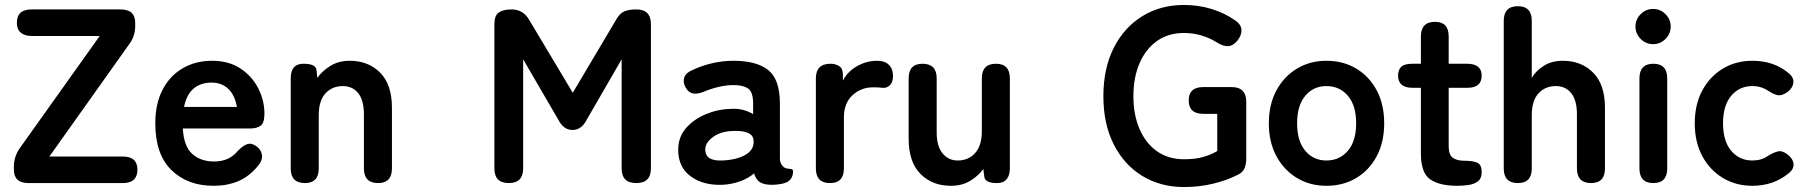

<svg xmlns="http://www.w3.org/2000/svg" viewBox="-20 -738 7307 774"><path d="M95 0Q36 0 36 -54V-67Q36 -107 60 -141L382 -593H107Q79 -593 63.5 -606.5Q48 -620 48 -646Q48 -700 107 -700H466Q525 -700 525 -646V-633Q525 -592 501 -560L179 -107H475Q534 -107 534 -54Q534 0 475 0Z M841 11Q736 11 671 -52.5Q606 -116 606 -241Q606 -319 635 -375.5Q664 -432 716 -462.5Q768 -493 835 -493Q902 -493 949 -462Q996 -431 1021 -382Q1046 -333 1046 -280Q1046 -243 1031 -231.5Q1016 -220 987 -220H717Q721 -148 755 -117.5Q789 -87 843 -87Q904 -87 938 -129Q958 -150 975.5 -156.5Q993 -163 1013 -149Q1033 -135 1036 -113Q1039 -91 1018 -67Q984 -26 940 -7.5Q896 11 841 11ZM722 -307H935Q927 -354 900.5 -379.5Q874 -405 833 -405Q789 -405 760.5 -381Q732 -357 722 -307Z M1209 0Q1152 0 1152 -59V-422Q1152 -481 1203 -481Q1254 -481 1256 -455L1259 -424Q1279 -452 1312 -472.5Q1345 -493 1390 -493Q1465 -493 1512.5 -445Q1560 -397 1560 -304V-59Q1560 0 1504 0Q1447 0 1447 -59V-277Q1447 -334 1424 -362.5Q1401 -391 1362 -391Q1319 -391 1292 -361.5Q1265 -332 1265 -274V-59Q1265 0 1209 0Z M2031 0Q1973 0 1973 -59V-641Q1973 -675 1990.5 -687.5Q2008 -700 2042 -700Q2088 -700 2112 -660L2289 -364L2464 -659Q2478 -684 2496.5 -692Q2515 -700 2545 -700Q2604 -700 2604 -641V-59Q2604 0 2545 0Q2486 0 2486 -59V-499L2345 -255Q2324 -214 2288 -214Q2252 -214 2231 -255L2089 -499V-59Q2089 0 2031 0Z M2893 7Q2815 10 2764.5 -27Q2714 -64 2714 -134Q2714 -185 2745 -221Q2776 -257 2825 -277.5Q2874 -298 2926 -299Q2952 -301 2975 -295Q2998 -289 3016 -278V-320Q3016 -367 2996 -381Q2976 -395 2937 -395Q2909 -395 2878.5 -388Q2848 -381 2819 -369Q2793 -358 2774.5 -361Q2756 -364 2744 -385Q2732 -406 2738.5 -425.5Q2745 -445 2772 -456Q2808 -473 2850.5 -483Q2893 -493 2937 -493Q3030 -493 3077 -455.5Q3124 -418 3124 -320V-99Q3124 -89 3126.5 -83Q3129 -77 3131 -74Q3140 -61 3150.5 -59Q3161 -57 3169 -56.5Q3177 -56 3177 -47Q3177 -29 3167.5 -16Q3158 -3 3136 2Q3113 7 3091 7Q3060 7 3043.5 -3.5Q3027 -14 3020 -39Q2995 -18 2962 -6.5Q2929 5 2893 7ZM2891 -91Q2947 -93 2983.5 -113Q3020 -133 3018 -170Q3017 -194 2993.5 -203Q2970 -212 2935 -210Q2886 -209 2854 -185.5Q2822 -162 2823 -133Q2825 -88 2891 -91Z M3326 0Q3269 0 3269 -59V-422Q3269 -481 3328 -481Q3348 -481 3363 -471.5Q3378 -462 3378 -436V-413Q3396 -449 3434.5 -471Q3473 -493 3516 -493Q3547 -493 3563.5 -476.5Q3580 -460 3580 -432Q3580 -406 3567 -394Q3554 -382 3537 -384Q3529 -385 3520 -385.5Q3511 -386 3500 -386Q3451 -386 3416.5 -354Q3382 -322 3382 -264V-59Q3382 0 3326 0Z M3813 11Q3738 11 3690.5 -37Q3643 -85 3643 -179V-422Q3643 -481 3699 -481Q3756 -481 3756 -422V-204Q3756 -149 3779.5 -120Q3803 -91 3841 -91Q3884 -91 3911 -121Q3938 -151 3938 -209V-422Q3938 -481 3995 -481Q4051 -481 4051 -422V-59Q4051 -31 4038 -15.5Q4025 0 4000 0Q3950 0 3948 -26L3944 -57Q3925 -30 3892 -9.5Q3859 11 3813 11Z M4753 16Q4658 16 4584.5 -29Q4511 -74 4469.5 -156.5Q4428 -239 4428 -350Q4428 -462 4469.5 -544.5Q4511 -627 4584.5 -672.5Q4658 -718 4753 -718Q4812 -718 4865 -701.5Q4918 -685 4959 -656Q4983 -640 4984.5 -618.5Q4986 -597 4969 -575Q4951 -553 4931 -552Q4911 -551 4887 -566Q4859 -584 4825 -594.5Q4791 -605 4753 -605Q4690 -605 4644.5 -573Q4599 -541 4574 -483.5Q4549 -426 4549 -350Q4549 -275 4574 -217.5Q4599 -160 4644.5 -128Q4690 -96 4753 -96Q4800 -96 4831.5 -105.5Q4863 -115 4887 -129V-279H4831Q4772 -279 4772 -333Q4772 -387 4831 -387H4945Q5004 -387 5004 -327V-100Q5004 -75 4996.5 -58.5Q4989 -42 4969 -33Q4926 -11 4870.5 2.5Q4815 16 4753 16Z M5327 11Q5261 11 5208.5 -20.5Q5156 -52 5125.5 -108.5Q5095 -165 5095 -241Q5095 -317 5125.5 -373.5Q5156 -430 5208.5 -461.5Q5261 -493 5327 -493Q5395 -493 5447.5 -461.5Q5500 -430 5530 -373.5Q5560 -317 5560 -241Q5560 -165 5530 -108.5Q5500 -52 5447.5 -20.5Q5395 11 5327 11ZM5327 -91Q5380 -91 5413.5 -130Q5447 -169 5447 -241Q5447 -313 5413.5 -352Q5380 -391 5327 -391Q5275 -391 5242 -352Q5209 -313 5209 -241Q5209 -169 5242 -130Q5275 -91 5327 -91Z M5854 11Q5783 11 5745.5 -15Q5708 -41 5708 -119V-384H5675Q5616 -384 5616 -433Q5616 -456 5628.5 -468.5Q5641 -481 5674 -481H5708V-591Q5708 -650 5765 -650Q5820 -650 5820 -591V-481H5894Q5953 -481 5953 -433Q5953 -384 5895 -384H5820V-148Q5820 -114 5836.5 -102Q5853 -90 5884 -90Q5916 -90 5934.5 -82.5Q5953 -75 5953 -44Q5953 -19 5938.5 -7.5Q5924 4 5901.5 7.5Q5879 11 5854 11Z M6099 0Q6042 0 6042 -59V-654Q6042 -713 6099 -713Q6155 -713 6155 -654V-424Q6171 -452 6203 -472.5Q6235 -493 6280 -493Q6355 -493 6402.5 -445Q6450 -397 6450 -304V-59Q6450 0 6394 0Q6337 0 6337 -59V-277Q6337 -334 6314 -362.5Q6291 -391 6252 -391Q6209 -391 6182 -361.5Q6155 -332 6155 -274V-59Q6155 0 6099 0Z M6645 0Q6589 0 6589 -59V-422Q6589 -481 6645 -481Q6701 -481 6701 -422V-59Q6701 0 6645 0ZM6644 -560Q6615 -560 6594 -581Q6573 -602 6573 -631Q6573 -660 6594 -681Q6615 -702 6644 -702Q6673 -702 6694 -681Q6715 -660 6715 -631Q6715 -602 6694 -581Q6673 -560 6644 -560Z M7044 11Q6978 11 6925.5 -20.5Q6873 -52 6842.5 -108.5Q6812 -165 6812 -241Q6812 -317 6842.5 -373.5Q6873 -430 6925.5 -461.5Q6978 -493 7044 -493Q7130 -493 7188 -445Q7212 -427 7209.5 -405Q7207 -383 7186 -367Q7164 -352 7148.5 -354Q7133 -356 7108 -372Q7080 -391 7044 -391Q6992 -391 6959 -352Q6926 -313 6926 -241Q6926 -169 6959 -130Q6992 -91 7044 -91Q7081 -91 7106 -109Q7129 -123 7146.5 -127.5Q7164 -132 7185 -116Q7207 -100 7210 -78.5Q7213 -57 7190 -39Q7129 11 7044 11Z"/></svg>

Font: Zen Maru Gothic
Style: Bold
Weight: 700
Designer: Yoshimichi Ohira
Foundry: Positype
Version: Version 1.001